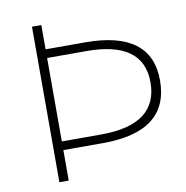

<svg xmlns="http://www.w3.org/2000/svg" viewBox="-79 -775 824 850"><g transform="rotate(-10 333.0 -349.5)"><path d="M340 -590Q637 -590 637 -367Q637 -137 340 -137H162V0H120V-699H162V-590ZM339 -176Q594 -176 594 -366Q594 -551 339 -551H162V-176Z"/></g></svg>

Font: Montserrat Ultra Light
Style: Regular
Weight: 200
Designer: Julieta Ulanovsky
Foundry: Julieta Ulanovsky
Version: Version 3.100;PS 003.100;hotconv 1.0.88;makeotf.lib2.5.64775